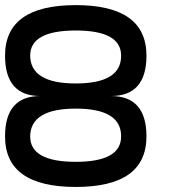

<svg xmlns="http://www.w3.org/2000/svg" viewBox="-20 -741 701 761"><path d="M0 -520.5Q0 -360.4 139.6 -360.4Q280.3 -360.4 280.3 -360.4Q280.3 -360.4 139.6 -360.4Q0 -360.4 0 -200.2Q0 0 280.3 0Q560.5 0 560.5 -200.2Q560.5 -360.4 419.9 -360.4Q280.3 -360.4 280.3 -360.4Q280.3 -360.4 419.9 -360.4Q560.5 -360.4 560.5 -520.5Q560.5 -720.7 280.3 -720.7Q0 -720.7 0 -520.5ZM460 -200.2Q460 -99.6 280.3 -99.6Q99.6 -99.6 99.6 -200.2Q100.6 -310.5 280.3 -310.5Q460.9 -310.5 460 -200.2ZM460 -520.5Q460.9 -410.2 280.3 -410.2Q100.6 -410.2 99.6 -520.5Q99.6 -620.1 280.3 -620.1Q460 -620.1 460 -520.5Z"/></svg>

Font: Encounter VC
Style: Regular
Weight: 400
Designer: Silver Alicorn
Version: Version 1.0